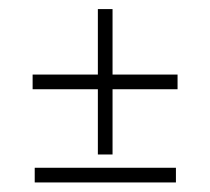

<svg xmlns="http://www.w3.org/2000/svg" viewBox="-20 -516 450 412"><path d="M190 -184.5V-496.5H221.5V-184.5ZM50 -324.5V-356H361V-324.5ZM54.5 -124.5V-156H357.5V-124.5Z"/></svg>

Font: Imbue Light
Style: Regular
Weight: 300
Designer: Tyler Finck
Foundry: Etcetera Type Company
Version: Version 1.102